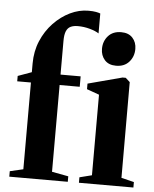

<svg xmlns="http://www.w3.org/2000/svg" viewBox="-57 -880 743 927"><g transform="rotate(5 315.0 -416.0)"><path d="M23 0V-26.5L87.5 -41.5V-462H21V-488L87.5 -512V-554Q87.5 -613.5 108.8 -663.8Q130 -714 166 -751.8Q202 -789.5 245.5 -810.5Q289 -831.5 334 -831.5Q356.5 -831.5 371 -828.8Q385.5 -826 392 -823V-726.5Q376.5 -737 348 -745Q319.5 -753 289.5 -753Q268.5 -753 254.5 -746.2Q240.5 -739.5 233.5 -722.8Q226.5 -706 226.5 -676V-512.5H324V-462H226.5V-41.5L306.5 -26.5V0ZM360.5 0V-26.5L420 -41.5V-432L360 -453.5V-480.5L526 -524.5H541.5L562.5 -505.5L563 -41.5L624.5 -26.5V0ZM489 -578.5Q453.5 -578.5 434.2 -600.2Q415 -622 415 -654Q415 -691 437.8 -716.5Q460.5 -742 500.5 -742H501.5Q536.5 -742 556 -720.8Q575.5 -699.5 575.5 -667Q575.5 -630.5 552.8 -604.5Q530 -578.5 490 -578.5Z"/></g></svg>

Font: Merriweather 120pt
Style: Bold
Weight: 700
Designer: Eben Sorkin
Foundry: Eben Sorkin
Version: Version 2.100